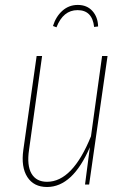

<svg xmlns="http://www.w3.org/2000/svg" viewBox="-20 -745 513 775"><path d="M208 -634.8 193.8 -640.1Q205.6 -678.2 231.9 -701.7Q258.3 -725.1 293.9 -725.1Q331.1 -725.1 353 -700.7Q375 -676.3 376 -638.2L359.9 -636.2Q352.5 -704.1 293 -704.1Q234.9 -704.1 208 -634.8ZM169.9 9.8Q116.2 9.8 90.3 -30.5Q64.5 -70.8 74.2 -140.1L127.9 -519H149.9L97.2 -140.1Q87.9 -77.1 107.2 -44.2Q126.5 -11.2 169.9 -11.2Q272.9 -11.2 347.2 -194.8L392.1 -519H414.1L339.8 0H323.2L342.8 -150.9Q273.4 9.8 169.9 9.8Z"/></svg>

Font: Fira Sans Compressed Thin
Style: Italic
Weight: 100
Width: 3
Italic angle: -8°
Designer: Carrois Corporate & Edenspiekermann AG
Foundry: Carrois Corporate GbR & Edenspiekermann AG
Version: Version 4.203;PS 004.203;hotconv 1.0.88;makeotf.lib2.5.64775